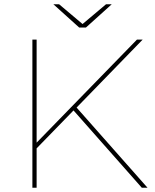

<svg xmlns="http://www.w3.org/2000/svg" viewBox="-20 -887 733 907"><path d="M149 -182V-209L627 -700H654L340 -377L328 -366ZM133 0V-700H153V0ZM650 0 317 -377 332 -390 677 0ZM354 -757 232 -867H259L373 -771H367L481 -867H508L386 -757Z"/></svg>

Font: Montserrat Thin Thin
Style: Regular
Weight: 250
Version: Version 9.000